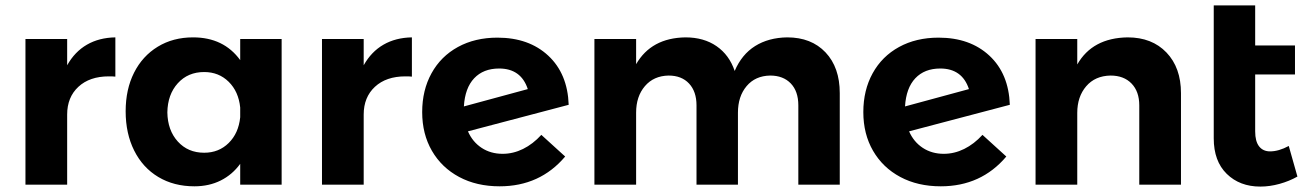

<svg xmlns="http://www.w3.org/2000/svg" viewBox="-20 -682 4830 709"><path d="M406 -544V-399Q398 -400 382 -400Q311 -400 269.5 -361.5Q228 -323 228 -259V0H74V-538H228V-441Q256 -491 301 -517Q346 -543 406 -544Z M1020 -538V0H867V-77Q838 -37 795 -15.5Q752 6 698 6Q622 6 564.5 -28.5Q507 -63 475.5 -126Q444 -189 444 -271Q444 -352 475 -413.5Q506 -475 562.5 -509.5Q619 -544 693 -544Q806 -544 867 -460V-538ZM867 -249V-285Q861 -344 824.5 -380Q788 -416 734 -416Q674 -416 636.5 -374.5Q599 -333 598 -267Q599 -201 636.5 -159.5Q674 -118 734 -118Q788 -118 824.5 -154Q861 -190 867 -249Z M1501 -544V-399Q1493 -400 1477 -400Q1406 -400 1364.5 -361.5Q1323 -323 1323 -259V0H1169V-538H1323V-441Q1351 -491 1396 -517Q1441 -543 1501 -544Z M1979 -184 2067 -104Q1974 6 1825 6Q1740 6 1675.5 -28.5Q1611 -63 1575 -125Q1539 -187 1539 -268Q1539 -349 1573.5 -411.5Q1608 -474 1671 -508.5Q1734 -543 1817 -543Q1933 -543 2004.5 -476.5Q2076 -410 2080 -295L1708 -197Q1725 -158 1758.5 -136Q1792 -114 1836 -114Q1875 -114 1911.5 -132Q1948 -150 1979 -184ZM1693 -289 1929 -353Q1904 -429 1823 -429Q1765 -429 1731 -393Q1697 -357 1693 -289Z M3081 -338V0H2928V-293Q2928 -345 2900 -374Q2872 -403 2824 -403Q2769 -402 2737 -364Q2705 -326 2705 -266V0H2552V-293Q2552 -344 2524.5 -373.5Q2497 -403 2449 -403Q2394 -402 2361.5 -364Q2329 -326 2329 -266V0H2175V-538H2329V-445Q2385 -542 2511 -544Q2579 -544 2626 -511.5Q2673 -479 2693 -420Q2719 -481 2768.5 -512Q2818 -543 2887 -544Q2976 -544 3028.5 -488.5Q3081 -433 3081 -338Z M3608 -184 3696 -104Q3603 6 3454 6Q3369 6 3304.5 -28.5Q3240 -63 3204 -125Q3168 -187 3168 -268Q3168 -349 3202.5 -411.5Q3237 -474 3300 -508.5Q3363 -543 3446 -543Q3562 -543 3633.5 -476.5Q3705 -410 3709 -295L3337 -197Q3354 -158 3387.5 -136Q3421 -114 3465 -114Q3504 -114 3540.5 -132Q3577 -150 3608 -184ZM3322 -289 3558 -353Q3533 -429 3452 -429Q3394 -429 3360 -393Q3326 -357 3322 -289Z M4341 -338V0H4187V-293Q4187 -344 4158.5 -373.5Q4130 -403 4081 -403Q4024 -402 3991 -363.5Q3958 -325 3958 -265V0H3804V-538H3958V-444Q4014 -542 4144 -544Q4234 -544 4287.5 -488Q4341 -432 4341 -338Z M4771 -30Q4741 -13 4705 -3Q4669 7 4634 7Q4558 7 4510 -40Q4462 -87 4462 -171V-662H4615V-514H4762V-407H4615V-197Q4615 -160 4629.5 -141.5Q4644 -123 4670 -123Q4702 -123 4739 -143Z"/></svg>

Font: TypoPRO Montserrat Alternates
Style: Regular
Weight: 600
Designer: Julieta Ulanovsky
Foundry: Julieta Ulanovsky
Version: Version 6.001